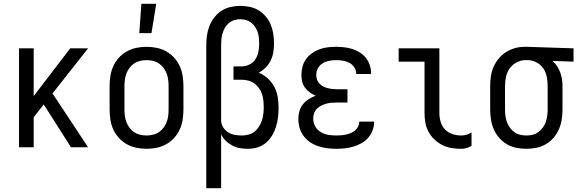

<svg xmlns="http://www.w3.org/2000/svg" viewBox="-20 -774 3040 1009"><path d="M80 0V-520H157V-269L349 -520H443L256 -283L443 0H353L210 -225L157 -158V0Z M750 8Q723 8 696.5 2.5Q670 -3 646.5 -16Q623 -29 604.5 -49.5Q586 -70 575 -94.5Q564 -119 560 -146Q556 -173 556 -200V-320Q556 -347 560 -374Q564 -401 575 -425.5Q586 -450 604.5 -470.5Q623 -491 646.5 -504Q670 -517 696.5 -522.5Q723 -528 750 -528Q777 -528 803.5 -522.5Q830 -517 853.5 -504Q877 -491 895.5 -470.5Q914 -450 925 -425.5Q936 -401 940 -374Q944 -347 944 -320V-200Q944 -173 940 -146Q936 -119 925 -94.5Q914 -70 895.5 -49.5Q877 -29 853.5 -16Q830 -3 803.5 2.5Q777 8 750 8ZM750 -62Q767 -62 784 -66Q801 -70 815 -79.5Q829 -89 839.5 -103Q850 -117 856 -133Q862 -149 864 -166Q866 -183 866 -200V-320Q866 -337 864 -354Q862 -371 856 -387Q850 -403 839.5 -417Q829 -431 815 -440.5Q801 -450 784 -454Q767 -458 750 -458Q733 -458 716 -454Q699 -450 685 -440.5Q671 -431 660.5 -417Q650 -403 644 -387Q638 -371 636 -354Q634 -337 634 -320V-200Q634 -183 636 -166Q638 -149 644 -133Q650 -117 660.5 -103Q671 -89 685 -79.5Q699 -70 716 -66Q733 -62 750 -62ZM712 -600 723 -754H801L776 -600Z M1064 215V-535Q1064 -561 1067.5 -587Q1071 -613 1080.5 -637Q1090 -661 1106 -682Q1122 -703 1143.5 -717Q1165 -731 1190.5 -737Q1216 -743 1242 -743Q1267 -743 1292 -738Q1317 -733 1338.5 -720Q1360 -707 1376.5 -687.5Q1393 -668 1402.5 -645Q1412 -622 1416 -597Q1420 -572 1420 -547Q1420 -524 1416.5 -501Q1413 -478 1403 -457Q1393 -436 1376.5 -419.5Q1360 -403 1340 -392Q1366 -381 1387.5 -361.5Q1409 -342 1422 -317Q1435 -292 1439.5 -264Q1444 -236 1444 -208Q1444 -183 1441 -157.5Q1438 -132 1430.5 -108Q1423 -84 1410 -62Q1397 -40 1377.5 -23.5Q1358 -7 1333.5 0.5Q1309 8 1284 8Q1262 8 1241 4.5Q1220 1 1201 -9Q1182 -19 1166.5 -34Q1151 -49 1142 -69V215ZM1253 -62Q1270 -62 1287.5 -67Q1305 -72 1318.5 -83Q1332 -94 1341.5 -109.5Q1351 -125 1356.5 -141.5Q1362 -158 1364 -176Q1366 -194 1366 -211Q1366 -229 1364 -246.5Q1362 -264 1356.5 -280.5Q1351 -297 1340.5 -311.5Q1330 -326 1316 -336Q1302 -346 1285 -350.5Q1268 -355 1250 -355H1207V-425H1250Q1271 -425 1291 -435Q1311 -445 1322.5 -463Q1334 -481 1338 -502.5Q1342 -524 1342 -545Q1342 -561 1340.5 -576Q1339 -591 1334 -605.5Q1329 -620 1320.5 -633Q1312 -646 1299.5 -655.5Q1287 -665 1272 -669Q1257 -673 1242 -673Q1226 -673 1210.5 -668Q1195 -663 1182.5 -652.5Q1170 -642 1162 -628Q1154 -614 1149.5 -598.5Q1145 -583 1143.5 -567Q1142 -551 1142 -535V-137Q1144 -118 1154.5 -102.5Q1165 -87 1181 -77.5Q1197 -68 1215.5 -65Q1234 -62 1253 -62Z M1747 8Q1723 8 1699.5 5Q1676 2 1653 -5.5Q1630 -13 1610 -26.5Q1590 -40 1575.5 -59.5Q1561 -79 1554.5 -102Q1548 -125 1548 -149Q1548 -170 1553.5 -190Q1559 -210 1572 -226Q1585 -242 1602.5 -253Q1620 -264 1639 -271Q1623 -278 1608 -288.5Q1593 -299 1582.5 -313.5Q1572 -328 1568 -345.5Q1564 -363 1564 -381Q1564 -403 1570 -425Q1576 -447 1589 -464.5Q1602 -482 1620.5 -495Q1639 -508 1660 -515.5Q1681 -523 1703 -525.5Q1725 -528 1747 -528Q1768 -528 1789.5 -525.5Q1811 -523 1831.5 -516.5Q1852 -510 1870.5 -498.5Q1889 -487 1902.5 -470Q1916 -453 1923 -432.5Q1930 -412 1930 -390V-385H1852V-388Q1852 -405 1841.5 -420.5Q1831 -436 1815.5 -444Q1800 -452 1782.5 -455Q1765 -458 1747 -458Q1729 -458 1710.5 -454.5Q1692 -451 1676 -441.5Q1660 -432 1651 -415.5Q1642 -399 1642 -380Q1642 -368 1646 -356Q1650 -344 1658.5 -335Q1667 -326 1678 -320Q1689 -314 1701 -311Q1713 -308 1725.5 -306.5Q1738 -305 1750 -305H1806V-235H1750Q1736 -235 1722 -234Q1708 -233 1694 -229Q1680 -225 1667.5 -218.5Q1655 -212 1645 -202Q1635 -192 1630.5 -178.5Q1626 -165 1626 -150Q1626 -129 1636.5 -110Q1647 -91 1665.5 -80Q1684 -69 1705 -65.5Q1726 -62 1747 -62Q1760 -62 1773 -63Q1786 -64 1799 -67Q1812 -70 1824 -75Q1836 -80 1846 -88.5Q1856 -97 1862 -109Q1868 -121 1868 -134V-135H1946V-132Q1946 -109 1937.5 -87.5Q1929 -66 1914 -49Q1899 -32 1879 -21Q1859 -10 1837 -3.5Q1815 3 1792.5 5.5Q1770 8 1747 8Z M2404 8Q2378 8 2353 4Q2328 0 2305 -11.5Q2282 -23 2263 -41Q2244 -59 2232 -81.5Q2220 -104 2215.5 -129Q2211 -154 2211 -180V-450H2075V-520H2289V-180Q2289 -157 2295.5 -134Q2302 -111 2318.5 -94Q2335 -77 2357.5 -69.5Q2380 -62 2404 -62Q2418 -62 2432 -66Q2446 -70 2458 -78V-8Q2446 0 2432 4Q2418 8 2404 8Z M2746 8Q2719 8 2692.5 2.5Q2666 -3 2643 -16.5Q2620 -30 2602.5 -50.5Q2585 -71 2574.5 -95.5Q2564 -120 2560 -146.5Q2556 -173 2556 -200V-320Q2556 -346 2559.5 -371.5Q2563 -397 2573 -420.5Q2583 -444 2599.5 -464.5Q2616 -485 2637.5 -499Q2659 -513 2684 -520.5Q2709 -528 2735 -528H2750L2994 -520V-450L2884 -454Q2898 -441 2908 -425.5Q2918 -410 2924.5 -392.5Q2931 -375 2933.5 -356.5Q2936 -338 2936 -320V-200Q2936 -173 2932 -146.5Q2928 -120 2917.5 -95.5Q2907 -71 2889.5 -50.5Q2872 -30 2849 -16.5Q2826 -3 2799.5 2.5Q2773 8 2746 8ZM2746 -62Q2763 -62 2779.5 -66Q2796 -70 2809.5 -80Q2823 -90 2833 -104Q2843 -118 2848.5 -134Q2854 -150 2856 -166.5Q2858 -183 2858 -200V-320Q2858 -344 2854 -367.5Q2850 -391 2837.5 -411Q2825 -431 2804 -443.5Q2783 -456 2759 -458H2742Q2717 -458 2694.5 -446Q2672 -434 2658 -414Q2644 -394 2639 -369.5Q2634 -345 2634 -320V-200Q2634 -183 2636 -166.5Q2638 -150 2643.5 -134Q2649 -118 2659 -104Q2669 -90 2682.5 -80Q2696 -70 2712.5 -66Q2729 -62 2746 -62Z"/></svg>

Font: Iosevka
Style: Regular
Weight: 400
Monospace: yes
Designer: Belleve Invis
Foundry: Belleve Invis
Version: Version 33.2.3; ttfautohint (v1.8.4)